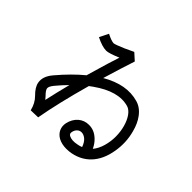

<svg xmlns="http://www.w3.org/2000/svg" viewBox="-169 -1049 1339 1339"><g transform="rotate(45 500.0 -379.5)"><path d="M809.6 -491.2Q840.8 -449.2 856.4 -388.7Q880.9 -298.8 865.2 -207Q848.6 -104.5 791 -44.9Q741.2 6.8 664.1 22.5Q639.6 27.3 615.2 27.3Q569.3 27.3 536.1 9.8Q505.9 -6.8 492.7 -35.2Q479.5 -63.5 486.3 -96.7Q497.1 -145.5 530.3 -174.8Q563.5 -203.1 607.4 -203.1Q660.2 -204.1 702.1 -164.1Q728.5 -139.6 745.1 -103.5Q771.5 -134.8 785.2 -182.6Q798.8 -230.5 798.3 -278.3Q797.9 -326.2 786.1 -369.1Q773.4 -415 751.5 -445.3Q729.5 -475.6 703.1 -483.4Q588.9 -516.6 441.4 -412.1Q428.7 -403.3 416 -393.6Q350.6 -159.2 320.3 10.7L249 12.7Q235.4 -43.9 200.2 -79.1Q156.2 -122.1 149.4 -161.1Q139.6 -213.9 186.5 -269.5Q271.5 -370.1 351.6 -435.5Q362.3 -472.7 373 -508.8Q398.4 -597.7 426.8 -684.6Q353.5 -653.3 327.1 -653.3Q287.1 -653.3 224.6 -684.6L257.8 -751Q303.7 -727.5 327.1 -726.6Q343.8 -728.5 407.2 -755.9Q441.4 -771.5 471.7 -786.1L521.5 -741.2Q489.3 -643.6 447.3 -503.9Q595.7 -590.8 723.6 -553.7Q773.4 -540 809.6 -491.2ZM269.5 -110.4Q289.1 -200.2 315.4 -302.7Q279.3 -266.6 242.2 -221.7Q218.8 -192.4 221.2 -175.8Q223.6 -159.2 252 -130.9Q260.7 -122.1 269.5 -110.4ZM649.4 -49.8Q667 -52.7 683.6 -59.6Q670.9 -95.7 650.4 -112.8Q629.9 -129.9 608.4 -129.9Q589.8 -129.9 576.2 -116.7Q562.5 -103.5 558.6 -82Q554.7 -63.5 570.3 -54.7Q599.6 -39.1 649.4 -49.8Z"/></g></svg>

Font: irohakakuC Regular
Style: Regular
Weight: 400
Designer: [Source Han Sans]
Ryoko NISHIZUKA Ë•øÂ°öÊ∂ºÂ≠ê (kana & ideographs); Paul D. Hunt (Latin, Greek & Cyrillic); Wenlong ZHAN
Version: Version 1.001.20160904